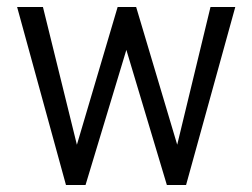

<svg xmlns="http://www.w3.org/2000/svg" viewBox="-20 -530 723 550"><path d="M169 0 29 -510H103L208 -84H191L317 -510H370L497 -84H480L583 -510H654L513 0H458L333 -417H351L225 0Z"/></svg>

Font: Instrument Sans SemiCondensed
Style: Regular
Weight: 400
Width: 4
Designer: Rodrigo Fuenzalida
Foundry: fragTYPE
Version: Version 1.000;gftools[0.9.28]